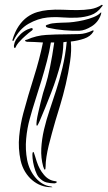

<svg xmlns="http://www.w3.org/2000/svg" viewBox="-20 -780 448 800"><path d="M400 -718Q389 -687 361.5 -670Q334 -653 311 -652Q281 -651 247 -654Q213 -657 182 -664Q180 -664 175.5 -666Q171 -668 171 -671Q170 -674 174.5 -676Q179 -678 181 -678Q188 -681 197.5 -682.5Q207 -684 217.5 -684.5Q228 -685 238 -685.5Q248 -686 255 -686Q267 -686 287 -688.5Q307 -691 329 -696Q351 -701 369.5 -708.5Q388 -716 397 -725Q401 -729 401.5 -728.5Q402 -728 402 -726Q401 -723 400 -718ZM404 -752Q385 -726 358.5 -717Q332 -708 302 -706.5Q272 -705 239.5 -707.5Q207 -710 177 -707Q138 -703 99 -681Q60 -659 36 -610Q34 -608 33 -609.5Q32 -611 32 -614Q42 -648 58 -671.5Q74 -695 93.5 -709Q113 -723 135 -729.5Q157 -736 179 -738Q210 -741 241.5 -739.5Q273 -738 302 -738Q331 -738 357 -742Q383 -746 404 -760Q406 -760 407.5 -758.5Q409 -757 404 -752ZM116 -660Q118 -656 110.5 -651Q103 -646 100 -643Q92 -636 85.5 -630.5Q79 -625 73 -619Q65 -611 57 -602Q49 -593 44 -581Q40 -579 40 -580Q38 -586 38 -587V-590Q40 -603 46 -613.5Q52 -624 66 -638Q71 -643 79 -648.5Q87 -654 95 -657.5Q103 -661 109 -662.5Q115 -664 116 -660ZM192 0Q171 0 151 -7.5Q131 -15 114 -29.5Q97 -44 84.5 -64.5Q72 -85 66 -111Q55 -162 60 -212.5Q65 -263 77 -308Q97 -382 121 -458Q145 -534 159 -603Q142 -604 124 -605Q106 -606 92 -606Q85 -608 84 -610Q84 -612 87.5 -613.5Q91 -615 93 -615Q131 -632 172.5 -634.5Q214 -637 256 -637Q283 -637 310 -638Q337 -639 366 -653Q369 -655 369.5 -652.5Q370 -650 369 -648Q357 -628 330.5 -619Q304 -610 275 -607Q279 -571 272 -523.5Q265 -476 254 -429Q243 -382 230.5 -341Q218 -300 211 -277Q204 -252 196.5 -225.5Q189 -199 183 -174Q177 -149 173.5 -126.5Q170 -104 170 -86Q170 -74 167 -73Q164 -73 160 -86Q150 -122 152 -161Q154 -200 163.5 -240.5Q173 -281 187 -322Q201 -363 214 -404Q228 -446 240.5 -499Q253 -552 258 -606Q253 -606 250 -605Q247 -604 244 -604Q244 -581 241 -559.5Q238 -538 234 -521Q218 -458 193.5 -394.5Q169 -331 145 -275Q144 -273 140 -264.5Q136 -256 134 -256Q131 -258 132 -266.5Q133 -275 133 -278Q135 -292 139.5 -311.5Q144 -331 149 -352Q154 -373 159.5 -392.5Q165 -412 170 -426Q179 -454 188.5 -500.5Q198 -547 206 -603H199H192Q186 -565 175.5 -525Q165 -485 152.5 -444Q140 -403 127 -362.5Q114 -322 104 -285Q93 -246 89 -201.5Q85 -157 93 -114Q102 -69 129.5 -38Q157 -7 192 -3Q195 -3 197 -1Q198 0 199 0ZM211 -25Q220 -23 215.5 -19.5Q211 -16 207 -16Q190 -16 173.5 -20Q157 -24 141 -42Q133 -52 127 -69.5Q121 -87 118 -104Q115 -121 115 -134Q115 -147 119 -147Q120 -147 122 -141.5Q124 -136 126 -129.5Q128 -123 130 -116.5Q132 -110 133 -107Q144 -74 162 -53Q182 -28 211 -25Z"/></svg>

Font: mr_AkronimG
Style: Regular
Weight: 400
Version: Version 1.002 April 14, 2020